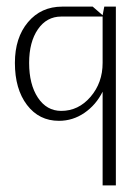

<svg xmlns="http://www.w3.org/2000/svg" viewBox="-20 -360 420 580"><path d="M330 -340V200H290V-83Q270 -43 235 -19Q200 5 158 5Q98 5 61.5 -43Q25 -91 25 -170Q25 -246 64.5 -293Q104 -340 168 -340H260L290 -314L295 -340ZM290 -170V-310H165Q121 -310 94.5 -271.5Q68 -233 68 -170Q68 -105 94.5 -65Q121 -25 165 -25Q217 -25 253.5 -67.5Q290 -110 290 -170Z"/></svg>

Font: Glametrix
Style: Light
Weight: 300
Designer: gluk
Foundry: gluk
Version: Version 0.40